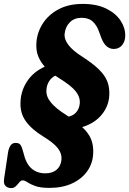

<svg xmlns="http://www.w3.org/2000/svg" viewBox="-44 -737 661 982"><path d="M209.5 224Q162 224 135.8 214.2Q109.5 204.5 95.8 195Q82 185.5 71.5 185.5Q63 185.5 55.2 195.2Q47.5 205 37.5 215Q27.5 225 13.5 225Q-5 225 -16 213.8Q-27 202.5 -23 177L-3 43.5Q0.5 21.5 9.5 7.8Q18.5 -6 35 -6Q53 -6.5 60.8 4Q68.5 14.5 75.5 43Q88.5 100 117.2 124.8Q146 149.5 187.5 149.5Q224.5 149.5 246 130.8Q267.5 112 270.5 79Q273 48.5 252 21.2Q231 -6 177 -39Q117.5 -75.5 87.5 -117.8Q57.5 -160 61 -217Q63 -273 95 -321.5Q127 -370 185 -396Q162.5 -421 151.2 -450Q140 -479 142 -514.5Q144.5 -568 173.2 -614.2Q202 -660.5 254.2 -688.8Q306.5 -717 379 -717Q450 -717 498.8 -693.2Q547.5 -669.5 572.2 -632.2Q597 -595 596.5 -554.5Q596.5 -527 581.2 -507Q566 -487 538 -486.5Q496 -487 475 -541.5L464.5 -569.5Q452.5 -606 431.2 -626Q410 -646 373 -646Q336 -646 313 -622.8Q290 -599.5 286.5 -564Q281.5 -507 377 -447Q430.5 -412.5 461.5 -382.2Q492.5 -352 504.8 -320.5Q517 -289 515 -250.5Q512.5 -194.5 476 -150.2Q439.5 -106 376.5 -87Q410.5 -55 422.8 -22.8Q435 9.5 432.5 49Q430.5 98 402.8 137.8Q375 177.5 325.5 200.8Q276 224 209.5 224ZM296 -148Q302 -144 307.5 -140.5Q333 -146.5 347.5 -164.8Q362 -183 364 -208.5Q366.5 -241 342.8 -270.5Q319 -300 258 -337.5Q248 -344 239 -350Q219 -340.5 207 -321.2Q195 -302 193.5 -278Q190.5 -244.5 215.8 -213.5Q241 -182.5 296 -148Z"/></svg>

Font: Fraunces 144pt S100
Style: Bold Italic
Weight: 700
Italic angle: -16°
Version: Version 1.000; ttfautohint (v1.8.3)